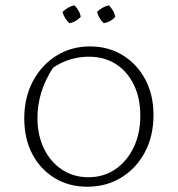

<svg xmlns="http://www.w3.org/2000/svg" viewBox="-20 -701 674 728"><path d="M262 -681Q283 -660 286 -637Q267 -617 243 -613Q233 -623 226.5 -633.5Q220 -644 217 -656Q227 -665 238 -671.5Q249 -678 262 -681ZM393 -681Q403 -670 409 -659.5Q415 -649 417 -637Q399 -617 373 -613Q354 -632 348 -656Q357 -665 368.5 -671.5Q380 -678 393 -681ZM311 7Q241 7 187 -26Q133 -59 102.5 -117Q72 -175 72 -252Q72 -331 104.5 -392.5Q137 -454 193.5 -489.5Q250 -525 321 -525Q391 -525 445.5 -491.5Q500 -458 531 -399.5Q562 -341 562 -265Q562 -186 530 -125Q498 -64 441 -28.5Q384 7 311 7ZM315 -29Q373 -29 417 -59Q461 -89 486.5 -141.5Q512 -194 512 -263Q512 -329 487.5 -379.5Q463 -430 419.5 -458Q376 -486 316 -486Q281 -486 246 -475.5Q211 -465 181 -444Q122 -354 122 -253Q122 -189 146.5 -138Q171 -87 215 -58Q259 -29 315 -29Z"/></svg>

Font: Piazzolla SC ExtraLight
Style: Regular
Weight: 200
Designer: Juan Pablo del Peral
Foundry: Huerta Tipografica
Version: Version 1.330